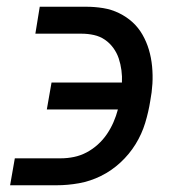

<svg xmlns="http://www.w3.org/2000/svg" viewBox="-20 -550 540 570"><path d="M10 0 24 -80H161Q180 -80 199.5 -84Q219 -88 237 -97.5Q255 -107 270.5 -121Q286 -135 297.5 -152Q309 -169 317 -187.5Q325 -206 330 -225H119L133 -305H342Q343 -323 340.5 -341.5Q338 -360 332.5 -376.5Q327 -393 316.5 -407.5Q306 -422 291.5 -432Q277 -442 259 -446Q241 -450 222 -450H85L98 -530H236Q261 -530 286 -526Q311 -522 333.5 -511Q356 -500 373.5 -484Q391 -468 403 -447Q415 -426 422 -402.5Q429 -379 431.5 -353Q434 -327 432.5 -301.5Q431 -276 426 -250Q421 -218 411 -185Q401 -152 382.5 -122Q364 -92 337.5 -67.5Q311 -43 279.5 -27.5Q248 -12 214.5 -6Q181 0 148 0Z"/></svg>

Font: Iosevka Curly Slab MdObl
Style: Regular
Weight: 500
Italic angle: -9°
Monospace: yes
Designer: Belleve Invis
Foundry: Belleve Invis
Version: Version 11.0.0; ttfautohint (v1.8.3)